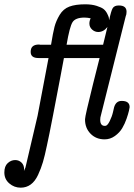

<svg xmlns="http://www.w3.org/2000/svg" viewBox="-42 -636 616 883"><path d="M-22 157.2Q-22 128.4 -6.6 114.3Q8.8 100.1 27.8 100.1Q44.9 100.1 56.9 111.6Q68.8 123 68.8 142.1Q68.8 144 68.4 147Q67.9 149.9 67.9 150.9L75.2 133.8L130.9 -104L181.2 -369.1H134.8Q98.6 -369.1 99.1 -397.9Q99.1 -431.2 137.2 -431.2Q139.2 -431.2 140.6 -430.7Q142.1 -430.2 143.1 -430.2H192.9V-431.2Q201.7 -485.4 208.7 -512.7Q215.8 -540 232.4 -567.6Q249 -595.2 277.1 -605.7Q305.2 -616.2 350.1 -616.2Q379.9 -616.2 402.3 -609.1Q424.8 -602.1 434.8 -594Q444.8 -585.9 451.4 -572.5Q458 -559.1 458.5 -554.9Q459 -550.8 460 -543Q468.8 -585.9 476.3 -598.4Q483.9 -610.8 503.9 -610.8H504.9Q540 -610.8 540 -582Q540 -568.8 536.1 -561L421.9 -105Q418.9 -96.2 418.9 -85Q418.9 -57.1 439.9 -57.1H441.9Q451.7 -57.1 462.4 -78.6Q473.1 -100.1 478 -122.1L482.9 -143.1Q491.7 -171.9 517.1 -171.9H518.1Q554.2 -171.9 554.2 -143.1Q554.2 -140.1 551 -126.5Q547.9 -112.8 540 -89.8Q532.2 -66.9 520 -46.4Q507.8 -25.9 486.3 -10.5Q464.8 4.9 439 4.9Q399.9 4.9 374.5 -21Q349.1 -46.9 349.1 -85.9Q349.1 -86.9 349.1 -87.9Q349.1 -102.1 386.2 -251Q404.3 -321.8 416 -369.1H252L236.8 -288.1Q221.7 -208 202.4 -108.4Q183.1 -8.8 173.8 33.2Q164.1 80.1 155.5 109.1Q147 138.2 133.1 168.2Q119.1 198.2 99.1 212.6Q79.1 227.1 53.2 227.1Q23.4 227.1 0.7 207.5Q-22 188 -22 157.2ZM264.2 -430.2H432.1L452.1 -512.2Q435.1 -489.3 410.2 -488.8Q394 -488.8 381.6 -500Q369.1 -511.2 369.1 -527.8Q369.1 -540 375 -551.8Q362.8 -554.7 347.2 -555.2Q305.2 -555.2 291.7 -534.2Q278.3 -513.2 264.2 -430.2Z"/></svg>

Font: CMU Typewriter Text
Style: Italic
Weight: 500
Italic angle: -14.04°
Version: Version 0.7.0